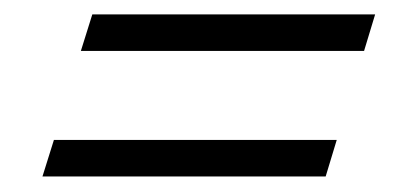

<svg xmlns="http://www.w3.org/2000/svg" viewBox="-20 -360 565 260"><path d="M105 -340.5H488L473 -291H89.5ZM53 -170.5H436L421 -121H37.5Z"/></svg>

Font: Newsreader 36pt SemiBold
Style: Italic
Weight: 600
Italic angle: -17°
Designer: Hugues Gentile
Foundry: Production Type
Version: Version 1.003